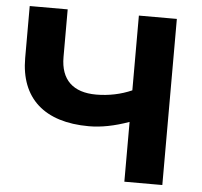

<svg xmlns="http://www.w3.org/2000/svg" viewBox="-51 -753 850 806"><g transform="rotate(5 374.5 -350.0)"><path d="M502 -700V-385C457 -365 405 -354 352 -354C255 -354 202 -403 202 -499V-700H42V-481C42 -312 145 -219 333 -219C385 -219 441 -230 502 -252V0H662V-700Z"/></g></svg>

Font: Talent SemiBold
Style: Bold
Weight: 700
Designer: Mike Powis
Version: Version 1.001;hotconv 1.0.109;makeotfexe 2.5.65596